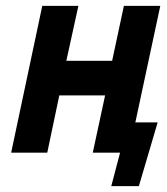

<svg xmlns="http://www.w3.org/2000/svg" viewBox="-20 -520 569 654"><path d="M338 -195H182L141 0H18L124 -500H247L206 -313H362L402 -500H526L441 -103H517L453 114H359L389 0H296Z"/></svg>

Font: PT Sans
Style: Bold Italic
Weight: 700
Italic angle: -12°
Designer: A.Korolkova, O.Umpeleva, V.Yefimov
Foundry: ParaType Ltd
Version: Version 2.003W OFL